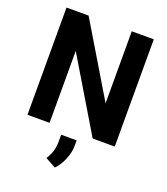

<svg xmlns="http://www.w3.org/2000/svg" viewBox="-169 -828 1043 1196"><g transform="rotate(20 353.0 -230.5)"><path d="M496.1 -710.9V-233.9L210 -710.9H63.5V0H210V-476.6L495.6 0H642.1V-710.9ZM303.2 44.9V86.9C303.2 141.6 289.6 177.2 266.6 212.4L335.9 250.5C356 230.5 372.6 204.6 385.7 173.3C398.9 141.6 405.8 110.8 405.8 80.1V44.9Z"/></g></svg>

Font: Vazirmatn
Style: Bold
Weight: 700
Designer: Saber Rastikerdar
Foundry: Saber Rastikerdar
Version: Version 33.003